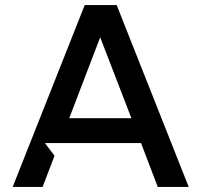

<svg xmlns="http://www.w3.org/2000/svg" viewBox="-20 -737 796 757"><path d="M30 0H148L195 -123L157 -173H536L602 0H724L440 -717H314ZM253 -271 375 -590 498 -271Z"/></svg>

Font: LaHaus Display SemiBold
Style: Regular
Weight: 600
Designer: We are Make, BastardaType, Dalton Maag Ltd
Foundry: BastardaType, Dalton Maag Ltd
Version: Version 3.100;Glyphs 3.3 (3331)